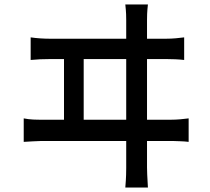

<svg xmlns="http://www.w3.org/2000/svg" viewBox="-20 -797 940 858"><path d="M637 -167H752C772 -166 802 -166 823 -163V-268C800 -265 773 -262 744 -262H637V-533H727C746 -533 779 -532 803 -529V-630C779 -627 753 -624 723 -624H637V-707C637 -720 637 -743 641 -777H540C544 -741 544 -721 544 -707V-624H201C175 -624 144 -626 117 -630V-529C146 -532 175 -533 201 -533H266V-262H170C144 -262 114 -262 86 -268V-163C114 -165 140 -166 165 -167H544V-47C544 -34 544 -5 540 41H641C638 -5 637 -36 637 -49V-167ZM354 -262V-533H544V-262H354Z"/></svg>

Font: Glow Sans SC Condensed Medium
Style: Regular
Weight: 600
Width: 3
Designer: Ryoko NISHIZUKA (kana, bopomofo & ideographs); Paul D. Hunt (Latin, Greek & Cyrillic); Sandoll Communications, Soo-young
Version: Version 0.93